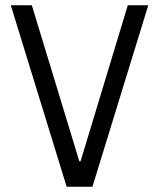

<svg xmlns="http://www.w3.org/2000/svg" viewBox="-20 -708 603 728"><path d="M232.7 0 20.9 -688H100.7L280.6 -96.9H285.6L464.5 -688H542.2L330.5 0Z"/></svg>

Font: Saira Thin SemiCondensed
Style: Regular
Weight: 100
Width: 4
Version: Version 1.101